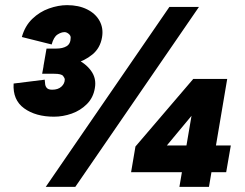

<svg xmlns="http://www.w3.org/2000/svg" viewBox="-20 -727 954 747"><path d="M190 -273Q119 -273 74 -305.5Q29 -338 33 -402L154 -417Q155 -411 155.5 -401.5Q156 -392 162 -385Q168 -378 183 -378Q206 -378 219 -390Q232 -402 232 -418Q232 -423 225.5 -431.5Q219 -440 191 -440H144L158 -516H190Q234 -516 273 -499Q312 -482 334 -452Q356 -422 349 -384Q343 -347 318 -322Q293 -297 259 -285Q225 -273 190 -273ZM149 -469 161 -538H199Q224 -538 239.5 -547.5Q255 -557 255 -581Q255 -589 247 -595.5Q239 -602 231 -602Q218 -602 203.5 -592.5Q189 -583 181 -554L65 -583Q77 -626 105.5 -653.5Q134 -681 170.5 -694Q207 -707 241 -707Q286 -707 319 -690.5Q352 -674 367.5 -645.5Q383 -617 377 -582Q370 -540 339.5 -515Q309 -490 269 -479.5Q229 -469 191 -469ZM158 0 639 -700H754L273 0ZM590 -114 507 -157 732 -420 788 -352ZM490 -57 507 -157 571 -161H878L860 -57ZM678 0 739 -358 732 -420H864L793 0Z"/></svg>

Font: Figtree Black
Style: Italic
Weight: 900
Italic angle: -9.5°
Foundry: Erik Kennedy
Version: Version 2.001;gftools[0.9.30]